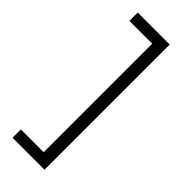

<svg xmlns="http://www.w3.org/2000/svg" viewBox="-288 -738 976 976"><g transform="rotate(45 200.0 -250.0)"><path d="M280 200H50V140H214V-640H50V-700H280Z"/></g></svg>

Font: PT Root UI
Style: Regular
Weight: 400
Designer: Vitaly Kuzmin
Foundry: ParaType Ltd.
Version: Version 2.001G